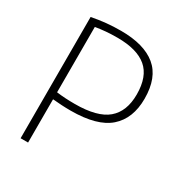

<svg xmlns="http://www.w3.org/2000/svg" viewBox="-174 -874 946 1001"><g transform="rotate(30 299.0 -373.5)"><path d="M92.5 0V-730Q136 -738.5 178.2 -742.8Q220.5 -747 267 -747Q405.5 -747 477.5 -687.8Q549.5 -628.5 549.5 -501.5Q549.5 -382 477.2 -318.5Q405 -255 246 -255Q217.5 -255 192 -256.5Q166.5 -258 137.5 -260.5V0ZM247.5 -296Q383 -296 443 -347Q503 -398 503 -500Q503 -608 444.8 -657.2Q386.5 -706.5 268.5 -706.5Q231.5 -706.5 199.5 -703.8Q167.5 -701 137.5 -696V-302.5Q164.5 -299 191 -297.5Q217.5 -296 247.5 -296Z"/></g></svg>

Font: Encode Sans SC Condensed Thin ExtraLight
Style: Regular
Weight: 250
Version: Version 3.002